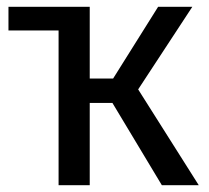

<svg xmlns="http://www.w3.org/2000/svg" viewBox="-20 -547 617 567"><path d="M548 -527H447L314 -315H245V-527H5V-457H153V0H245V-243H312L458 0H567L388 -283Z"/></svg>

Font: Fira Sans
Style: Regular
Weight: 400
Designer: Carrois Corporate & Edenspiekermann AG
Foundry: Carrois Corporate GbR & Edenspiekermann AG
Version: Version 4.203